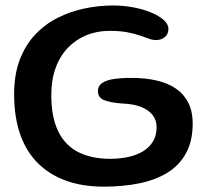

<svg xmlns="http://www.w3.org/2000/svg" viewBox="-20 -642 760 700"><path d="M358 38.5Q281.5 38.5 221 16.8Q160.5 -5 118 -47.2Q75.5 -89.5 53.5 -152.5Q31.5 -215.5 31.5 -298.5Q31.5 -370 51.8 -423.5Q72 -477 107.5 -515Q143 -553 189.2 -576.5Q235.5 -600 287.5 -611Q339.5 -622 392.5 -622Q430 -622 466 -615.2Q502 -608.5 530.8 -596.5Q559.5 -584.5 576.8 -569.2Q594 -554 594 -536.5Q594 -517.5 581 -506.8Q568 -496 548.5 -496Q536.5 -496 522.8 -501Q509 -506 490.2 -512.5Q471.5 -519 444.8 -524.2Q418 -529.5 379.5 -529.5Q333.5 -529.5 294.8 -513.5Q256 -497.5 227.2 -467.5Q198.5 -437.5 182.8 -394.2Q167 -351 167 -296Q167 -215 192.2 -163.2Q217.5 -111.5 265.8 -87.2Q314 -63 382 -63Q417.5 -63 448.2 -69.8Q479 -76.5 502 -90.8Q525 -105 538 -126.8Q551 -148.5 551 -178.5Q551 -203 537 -221.8Q523 -240.5 495.2 -251.8Q467.5 -263 426.5 -264.5Q384.5 -267.5 360.8 -276.5Q337 -285.5 337 -309.5Q337 -328.5 351.8 -339Q366.5 -349.5 394 -353.8Q421.5 -358 460 -358Q511 -358 552.2 -348.2Q593.5 -338.5 622.5 -318.2Q651.5 -298 667 -266.5Q682.5 -235 682.5 -192Q682.5 -128 658.2 -83.5Q634 -39 590.2 -12.2Q546.5 14.5 487.5 26.5Q428.5 38.5 358 38.5Z"/></svg>

Font: Gluten
Style: Regular
Weight: 400
Designer: Tyler Finck
Foundry: Etcetera Type Company
Version: Version 1.300